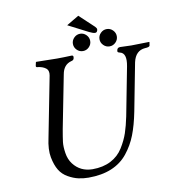

<svg xmlns="http://www.w3.org/2000/svg" viewBox="-92 -932 934 1024"><g transform="rotate(-10 375.0 -420.0)"><path d="M487.3 -761.2Q487.3 -755.9 483.9 -750.2Q480.5 -744.6 472.7 -744.6Q462.9 -744.6 441.9 -754.9L333.5 -810.5L400.4 -850.1L479 -776.4Q487.3 -768.1 487.3 -761.2ZM305.2 9.8Q277.3 9.8 250.7 3.9Q224.1 -2 195.6 -18.1Q167 -34.2 150.4 -61.5Q133.8 -88.9 125.5 -131.8Q117.2 -174.8 130.9 -235.8L194.8 -563Q199.7 -589.8 182.9 -602.5Q166 -615.2 138.2 -618.2Q129.4 -618.2 130.9 -627L134.8 -645L137.2 -647Q207 -645 249 -645Q281.2 -645 329.1 -647Q340.3 -647 336.9 -631.8Q335 -620.6 321.8 -618.2Q278.8 -606.9 270 -555.2L213.9 -269Q206.1 -225.1 203.1 -200.9Q200.2 -176.8 205.6 -141.4Q210.9 -106 230 -81.1Q268.1 -31.2 334 -30.8Q391.1 -30.8 433.1 -52.5Q475.1 -74.2 499.5 -113.5Q523.9 -152.8 536.4 -189.9Q548.8 -227.1 559.1 -276.9L609.9 -540Q623 -609.9 585 -618.2Q569.8 -621.1 573.2 -630.9Q575.2 -647 590.8 -647Q638.7 -645 651.9 -645Q676.8 -645 749 -647L750 -645L747.1 -627Q745.1 -619.1 721.2 -618.2Q669.4 -614.3 655.8 -553.2L606 -294.9Q591.8 -223.1 571.8 -171.6Q551.8 -120.1 517.3 -77.1Q482.9 -34.2 429.9 -12.2Q377 9.8 305.2 9.8ZM360.1 -674.1Q346.2 -688 346.2 -707Q346.2 -726.1 360.1 -740Q374 -753.9 393.1 -753.9Q412.1 -753.9 426 -740Q439.9 -726.1 439.9 -707Q439.9 -688 426 -674.1Q412.1 -660.2 393.1 -660.2Q374 -660.2 360.1 -674.1ZM504.2 -674.1Q490.2 -688 490.2 -707Q490.2 -726.1 504.2 -740Q518.1 -753.9 537.1 -753.9Q556.2 -753.9 570.1 -740Q584 -726.1 584 -707Q584 -688 570.1 -674.1Q556.2 -660.2 537.1 -660.2Q518.1 -660.2 504.2 -674.1Z"/></g></svg>

Font: Linux Libertine
Style: Italic
Weight: 400
Italic angle: -12°
Designer: Philipp H. Poll
Foundry: Philipp H. Poll
Version: Version 5.1.6 ; ttfautohint (v0.9)